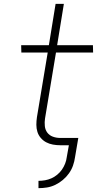

<svg xmlns="http://www.w3.org/2000/svg" viewBox="-20 -755 540 998"><path d="M180 223V185Q197 185 214 182Q231 179 247 172Q263 165 277.5 153Q292 141 302 126.5Q312 112 318.5 95.5Q325 79 327 62L338 0H294Q274 0 255 -3.5Q236 -7 220 -15.5Q204 -24 192 -38Q180 -52 174.5 -69.5Q169 -87 169 -106.5Q169 -126 172 -146L228 -482H91L90 -520H234L269 -735H312L277 -520H463L464 -482H271L214 -139Q211 -120 213 -100Q215 -80 226 -65.5Q237 -51 255 -44.5Q273 -38 293 -38H387L370 62Q367 84 359.5 105.5Q352 127 338.5 146Q325 165 306.5 180.5Q288 196 267 206Q246 216 224 219.5Q202 223 180 223Z"/></svg>

Font: Iosevka Aile XLt Obl
Style: Regular
Weight: 200
Italic angle: -9°
Designer: Belleve Invis
Foundry: Belleve Invis
Version: Version 31.1.0; ttfautohint (v1.8.4)